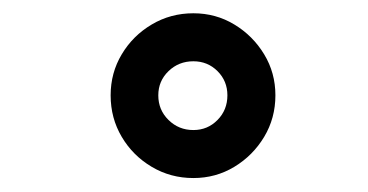

<svg xmlns="http://www.w3.org/2000/svg" viewBox="-20 -784 540 282"><path d="M264 -522.5Q230.5 -522.5 202.8 -539Q175 -555.5 158.8 -583Q142.5 -610.5 142.5 -644Q142.5 -677 158.8 -704.2Q175 -731.5 202.8 -748Q230.5 -764.5 264 -764.5Q297 -764.5 324.2 -748Q351.5 -731.5 368 -704.2Q384.5 -677 384.5 -644Q384.5 -610.5 368 -583Q351.5 -555.5 324.2 -539Q297 -522.5 264 -522.5ZM264 -593Q285 -593 299.5 -607.8Q314 -622.5 314 -644Q314 -665 299.5 -679.5Q285 -694 264 -694Q242.5 -694 227.5 -679.5Q212.5 -665 212.5 -644Q212.5 -622.5 227.5 -607.8Q242.5 -593 264 -593Z"/></svg>

Font: Trispace Thin Medium
Style: Regular
Weight: 500
Version: Version 1.210